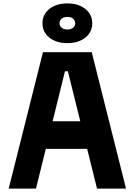

<svg xmlns="http://www.w3.org/2000/svg" viewBox="-20 -1106 790 1126"><path d="M31 0 232 -800H518L719 0H549L378 -688H361L191 0ZM178 -233V-395H572V-233ZM375 -853Q310 -853 269.5 -885.5Q229 -918 229 -970Q229 -1021 269.5 -1053.5Q310 -1086 375 -1086Q440 -1086 480.5 -1053.5Q521 -1021 521 -970Q521 -918 480.5 -885.5Q440 -853 375 -853ZM375 -933Q396 -933 408.5 -943.5Q421 -954 421 -969Q421 -986 408.5 -996.5Q396 -1007 375 -1007Q354 -1007 341.5 -996.5Q329 -986 329 -970Q329 -954 341.5 -943.5Q354 -933 375 -933Z"/></svg>

Font: Martian Mono SemiExpanded SemiExpanded
Style: Bold
Weight: 700
Width: 6
Monospace: yes
Version: Version 1.000